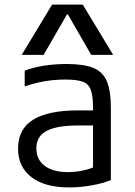

<svg xmlns="http://www.w3.org/2000/svg" viewBox="-20 -810 590 840"><path d="M283 10Q176 10 117.5 -35Q59 -80 59 -160Q59 -245 124.5 -286Q190 -327 322 -327H423V-261H321Q228 -261 183.5 -237Q139 -213 139 -161Q139 -112 175.5 -84.5Q212 -57 277 -57Q312 -57 347 -65Q382 -73 405 -86L387 -42V-338Q387 -389 377.5 -416Q368 -443 342 -452.5Q316 -462 266 -462Q236 -462 207.5 -459Q179 -456 150 -449.5Q121 -443 88 -432V-501Q125 -515 172 -522.5Q219 -530 272 -530Q346 -530 388 -513Q430 -496 447.5 -454.5Q465 -413 465 -340V-22Q431 -8 381 1Q331 10 283 10ZM75 -570 208 -790H342L475 -570H379L277 -747H273L171 -570Z"/></svg>

Font: M PLUS Code Latin SemiExpanded
Style: Regular
Weight: 400
Width: 6
Designer: Coji Morishita
Foundry: UNDERFOREST DESIGN
Version: Version 1.002; ttfautohint (v1.8.3)